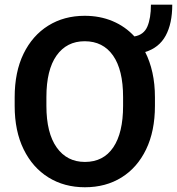

<svg xmlns="http://www.w3.org/2000/svg" viewBox="-20 -788 754 818"><path d="M640.1 -373.5V-336.9Q640.1 -229.5 602.5 -151.6Q564.9 -73.7 497.8 -32Q430.7 9.8 341.8 9.8Q253.9 9.8 186.5 -32Q119.1 -73.7 80.8 -151.6Q42.5 -229.5 42.5 -336.9V-373.5Q42.5 -481.4 80.3 -559.1Q118.2 -636.7 185.5 -678.7Q252.9 -720.7 340.8 -720.7Q405.8 -720.7 459.7 -698Q513.7 -675.3 552.7 -632.8Q592.8 -639.6 607.9 -675Q623 -710.4 623 -768.1H713.9Q713.9 -687.5 685.8 -636Q657.7 -584.5 598.6 -566.4Q618.7 -526.9 629.4 -478.5Q640.1 -430.2 640.1 -373.5ZM504.4 -336.9V-374.5Q504.4 -490.2 461.7 -551.3Q418.9 -612.3 340.8 -612.3Q264.2 -612.3 220.9 -551.3Q177.7 -490.2 177.7 -374.5V-336.9Q177.7 -221.7 221.4 -159.9Q265.1 -98.1 341.8 -98.1Q420.4 -98.1 462.4 -159.9Q504.4 -221.7 504.4 -336.9Z"/></svg>

Font: Vazirmatn RD FD SemiBold
Style: Regular
Weight: 600
Designer: Saber Rastikerdar
Foundry: Saber Rastikerdar
Version: Version 33.003